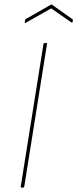

<svg xmlns="http://www.w3.org/2000/svg" viewBox="-20 -850 350 870"><path d="M78 0Q73 0 74 -5L177 -651Q178 -655 182 -655H189Q194 -655 193 -651L90 -5Q89 0 85 0ZM97 -747Q95 -746 93 -746Q91 -746 92 -749L94 -759Q95 -762 95.5 -763Q96 -764 99 -765L211 -829Q213 -831 215 -829L307 -764Q309 -763 310 -761.5Q311 -760 310 -757L309 -751Q308 -746 304 -748L212 -812Z"/></svg>

Font: Sofia Sans Hairline
Style: Italic
Weight: 1
Italic angle: -9°
Designer: Botio Nikoltchev, Ani Petrova
Foundry: lettersoup
Version: Version 4.102